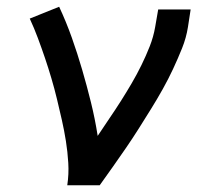

<svg xmlns="http://www.w3.org/2000/svg" viewBox="-20 -548 640 568"><path d="M179 0Q184 -33 182 -66Q180 -99 175 -130.5Q170 -162 163 -193Q156 -224 148.5 -255Q141 -286 132 -316.5Q123 -347 113 -376.5Q103 -406 92 -435.5Q81 -465 68 -493L155 -528Q176 -483 192.5 -436.5Q209 -390 223 -342Q237 -294 249 -245.5Q261 -197 269 -146Q286 -172 303.5 -197.5Q321 -223 337.5 -249Q354 -275 369.5 -301.5Q385 -328 398.5 -355.5Q412 -383 423 -411Q434 -439 439 -468L448 -520H544L536 -468Q531 -436 518.5 -405Q506 -374 492 -344Q478 -314 461.5 -284.5Q445 -255 427 -226Q409 -197 391 -168.5Q373 -140 353.5 -111.5Q334 -83 314.5 -55.5Q295 -28 275 0Z"/></svg>

Font: Iosevka SS04 Medium Extended
Style: Italic
Weight: 500
Width: 7
Italic angle: -9°
Monospace: yes
Designer: Belleve Invis
Foundry: Belleve Invis
Version: Version 19.0.0; ttfautohint (v1.8.4)